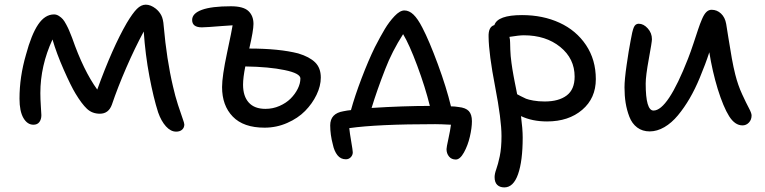

<svg xmlns="http://www.w3.org/2000/svg" viewBox="-20 -546 3296 827"><path d="M124 -8.8Q97.7 -8.8 80.8 -37.8Q64 -66.9 64 -121.1Q64 -214.8 91.8 -310.1Q115.2 -397.5 144.5 -440.7Q173.8 -483.9 212.9 -483.9Q223.6 -483.9 233.9 -477.3Q244.1 -470.7 250.7 -463.1Q257.3 -455.6 265.6 -439.9Q273.9 -424.3 277.3 -415.8Q280.8 -407.2 288.1 -389.2Q288.6 -387.2 289.1 -386.5Q289.6 -385.7 290 -384.3Q290.5 -382.8 291 -381.8Q339.8 -241.7 398.9 -160.2Q464.4 -340.8 525.9 -446.8Q551.3 -489.3 569.6 -507.6Q587.9 -525.9 607.9 -525.9Q628.9 -525.9 650.9 -508.8Q666 -496.6 674.6 -480.2Q683.1 -463.9 685.1 -434.1Q697.8 -289.6 725.1 -173.8Q734.4 -132.3 746.8 -94Q759.3 -55.7 766.6 -35.6Q773.9 -15.6 773.9 -9.8Q773.9 3.9 764.4 12.5Q754.9 21 738.8 21Q715.3 21 694.8 -1.7Q674.3 -24.4 661.1 -62Q641.1 -124.5 623.5 -217.3Q606 -310.1 599.1 -410.2Q561 -339.8 523.9 -254.4Q486.8 -168.9 461.9 -95.2Q447.8 -56.2 410.2 -56.2Q377 -56.2 354.5 -77.4Q332 -98.6 305.2 -143.1Q285.6 -175.3 254.6 -245.6Q223.6 -315.9 206.1 -376Q153.8 -262.7 153.8 -145Q153.8 -120.1 156 -87.6Q158.2 -55.2 158.2 -49.8Q158.2 -32.2 149.7 -20.5Q141.1 -8.8 124 -8.8Z M1119.6 3.9Q1028.8 3.9 982.7 -43.7Q936.5 -91.3 936.5 -170.9Q936.5 -217.3 958 -318.4Q979.5 -419.4 981.9 -437Q962.4 -436 932.4 -433.6Q902.3 -431.2 880.9 -429.7Q859.4 -428.2 849.6 -428.2Q807.6 -428.2 807.6 -460Q807.6 -488.3 849.6 -503.7Q891.6 -519 974.6 -519Q1028.3 -519 1050 -498.5Q1071.8 -478 1071.8 -442.9Q1071.8 -414.6 1053.7 -336.9Q1182.6 -336.9 1264.6 -315.9Q1313 -301.3 1337.4 -277.3Q1361.8 -253.4 1361.8 -211.9Q1361.8 -175.8 1343.5 -137.7Q1325.2 -99.6 1294.2 -68.1Q1263.2 -36.6 1217 -16.4Q1170.9 3.9 1119.6 3.9ZM1026.9 -181.2Q1026.9 -131.8 1051.3 -104.5Q1075.7 -77.1 1123.5 -77.1Q1155.3 -77.1 1183.8 -89.6Q1212.4 -102.1 1231.7 -121.3Q1251 -140.6 1262.5 -163.6Q1273.9 -186.5 1273.9 -208Q1273.9 -230 1206.3 -244.1Q1138.7 -258.3 1036.6 -259.8Q1026.9 -211.9 1026.9 -181.2Z M1943.4 141.1Q1924.8 141.1 1914.1 128.2Q1903.3 115.2 1903.3 96.2Q1903.3 88.4 1911.4 51.8Q1919.4 15.1 1922.4 -8.8Q1877 -11.2 1854.5 -11.2Q1605 -11.2 1484.4 5.9Q1486.3 25.9 1492.9 64.2Q1499.5 102.5 1499.5 109.9Q1499.5 122.1 1491 131.1Q1482.4 140.1 1469.7 140.1Q1447.3 140.1 1433.3 122.3Q1419.4 104.5 1413.6 76.2Q1402.3 34.2 1402.3 -5.9Q1402.3 -57.6 1459.5 -66.9Q1475.6 -70.3 1491.7 -71.8Q1508.3 -132.3 1537.6 -209.2Q1566.9 -286.1 1594.7 -342.8Q1618.7 -389.6 1637.5 -420.9Q1656.2 -452.1 1679.4 -476.6Q1702.6 -501 1721.7 -501Q1742.2 -501 1760.7 -483.4Q1779.3 -465.8 1799.3 -426.8Q1828.6 -370.6 1866 -269.3Q1903.3 -168 1922.4 -87.9Q1938.5 -87.9 1955.6 -85Q1985.8 -82 1999.3 -67.6Q2012.7 -53.2 2012.7 -23.9Q2012.7 4.4 2003.9 42.5Q1995.1 80.6 1978.3 110.8Q1961.4 141.1 1943.4 141.1ZM1639.6 -249Q1603.5 -156.7 1580.6 -81.1Q1717.8 -89.8 1831.5 -89.8Q1811.5 -170.9 1777.1 -263.2Q1742.7 -355.5 1716.3 -398.9Q1668.5 -324.2 1639.6 -249Z M2152.3 261.2Q2132.8 261.2 2121.6 250.2Q2110.4 239.3 2110.4 216.8Q2110.4 202.6 2117.7 182.6Q2125 162.6 2132.6 127Q2140.1 91.3 2140.1 40Q2140.1 -30.3 2112.8 -171.9Q2085.4 -313.5 2084.5 -387.2Q2083 -430.7 2109.4 -438Q2123.5 -481 2228.5 -481Q2318.4 -481 2390.1 -448Q2461.9 -415 2504.2 -351.8Q2546.4 -288.6 2546.4 -205.1Q2546.4 -123 2487.8 -73Q2429.2 -22.9 2336.4 -22.9Q2272.5 -22.9 2224.1 -45.9Q2231.4 9.8 2231.4 45.9Q2231.4 147.5 2211.4 204.3Q2191.4 261.2 2152.3 261.2ZM2177.2 -362.8Q2177.2 -348.1 2178 -332.3Q2178.7 -316.4 2179.7 -304.2Q2180.7 -292 2183.1 -274.9Q2185.5 -257.8 2187 -248.3Q2188.5 -238.8 2191.9 -220Q2195.3 -201.2 2196.8 -194.1Q2198.2 -187 2202.4 -166.3Q2206.5 -145.5 2207.5 -140.1Q2210.4 -138.7 2223.1 -131.8Q2235.8 -125 2245.8 -120.8Q2255.9 -116.7 2277.6 -112.8Q2299.3 -108.9 2326.2 -108.9Q2386.7 -108.9 2420.9 -134.8Q2455.1 -160.6 2455.1 -215.8Q2455.1 -293.5 2393.1 -343.8Q2331.1 -394 2236.3 -394Q2216.3 -394 2174.3 -387.2Q2177.2 -375.5 2177.2 -362.8Z M2778.3 20Q2747.1 20 2724.6 3.2Q2702.1 -13.7 2690.9 -43Q2679.7 -72.3 2674.8 -103Q2669.9 -133.8 2669.9 -169.9Q2669.9 -202.6 2679 -265.6Q2688 -328.6 2696.3 -371.1Q2703.1 -411.1 2709.7 -427.5Q2716.3 -443.8 2731 -443.8Q2752 -443.8 2770 -423.8Q2788.1 -403.8 2788.1 -377Q2788.1 -365.7 2774.7 -292.5Q2761.2 -219.2 2761.2 -186Q2761.2 -69.8 2794.9 -69.8Q2856 -69.8 2943.4 -293Q2955.1 -322.8 2967.5 -360.4Q2980 -397.9 2987.3 -420.2Q2994.6 -442.4 3003.7 -463.6Q3012.7 -484.9 3022.7 -494.4Q3032.7 -503.9 3044.9 -503.9Q3068.4 -503.9 3085.7 -487.5Q3103 -471.2 3107.9 -442.9Q3109.9 -430.7 3117.7 -381.6Q3125.5 -332.5 3132.3 -294.2Q3139.2 -255.9 3147 -225.1Q3158.7 -178.7 3176.8 -139.6Q3194.8 -100.6 3206.1 -79.6Q3217.3 -58.6 3217.3 -48.8Q3217.3 -30.3 3205.8 -18.1Q3194.3 -5.9 3178.2 -5.9Q3145.5 -5.9 3120.6 -45.4Q3095.7 -85 3071.3 -163.1Q3048.3 -238.8 3035.2 -320.8Q3019 -270.5 2994.1 -210.9Q2974.1 -162.6 2950.7 -122.3Q2927.2 -82 2900.1 -49.3Q2873 -16.6 2841.6 1.7Q2810.1 20 2778.3 20Z"/></svg>

Font: Shantell Sans Irregular
Style: Regular
Weight: 400
Designer: Stephen Nixon, Anya Danilova, Shantell Martin
Foundry: Arrow Type
Version: Version 1.006;[9816181b4]